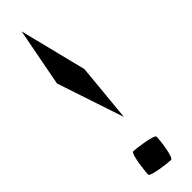

<svg xmlns="http://www.w3.org/2000/svg" viewBox="-218 -773 584 584"><g transform="rotate(-45 74.0 -481.0)"><path d="M17 -200C17 -190 87 -182 98 -182C109 -182 117 -253 117 -263C117 -273 46 -282 35 -282C25 -282 17 -210 17 -200ZM17 -592 89 -376 107 -564 53 -780Z"/></g></svg>

Font: bitstorm
Style: ulcn
Weight: 400
Version: Version 0.2